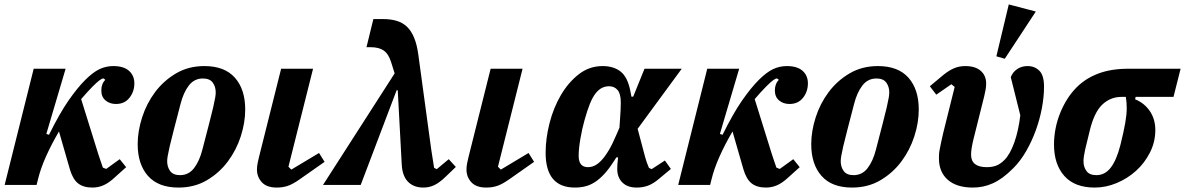

<svg xmlns="http://www.w3.org/2000/svg" viewBox="-20 -834 5345 866"><path d="M132 -524H276L189 -230L201 -226Q249 -323 289 -380.5Q329 -438 364 -473Q399 -508 428.5 -522Q458 -536 491 -536Q538 -536 562 -514.5Q586 -493 586 -458Q586 -421 564 -393Q542 -365 503 -365Q475 -365 456 -381Q437 -397 437 -426Q437 -456 455 -474L447 -480H445Q440 -480 429 -472Q418 -464 397 -443Q384 -430 371.5 -416Q359 -402 346 -387L423 -140Q428 -125 433 -110Q438 -95 444 -78L459 -72L520 -116L549 -80L490 -27Q466 -6 443.5 3Q421 12 397 12Q356 12 332 -7Q308 -26 295 -71L246 -241Q213 -185 188 -129.5Q163 -74 151 -24L145 0H1Z M792 -44Q831 -44 855.5 -76Q880 -108 893 -160Q911 -230 923 -275.5Q935 -321 941.5 -349.5Q948 -378 950.5 -393Q953 -408 953 -417Q953 -443 939.5 -461.5Q926 -480 895 -480Q856 -480 831.5 -448Q807 -416 794 -364Q776 -294 764 -248.5Q752 -203 745.5 -174.5Q739 -146 736.5 -131Q734 -116 734 -107Q734 -81 747.5 -62.5Q761 -44 792 -44ZM785 12Q694 12 647.5 -40.5Q601 -93 601 -184Q601 -242 621 -304.5Q641 -367 679.5 -418.5Q718 -470 774 -503Q830 -536 902 -536Q993 -536 1039.5 -483.5Q1086 -431 1086 -340Q1086 -281 1066 -219Q1046 -157 1007.5 -105.5Q969 -54 913 -21Q857 12 785 12Z M1444 -104 1330 -24Q1300 -3 1277.5 4.5Q1255 12 1228 12Q1183 12 1161 -12Q1139 -36 1139 -69Q1139 -83 1142 -98Q1145 -113 1148 -125L1248 -524H1392L1281 -82L1294 -69L1419 -144Z M1760 -503 1744 -554Q1732 -592 1710 -606.5Q1688 -621 1654 -621H1633L1664 -748H1708Q1742 -748 1769 -740Q1796 -732 1815.5 -713.5Q1835 -695 1848 -663.5Q1861 -632 1867 -586L1925 -160Q1928 -140 1931.5 -118.5Q1935 -97 1938 -77L1950 -71L2004 -116L2036 -81L1988 -35Q1962 -10 1939 1Q1916 12 1889 12Q1847 12 1821 -13.5Q1795 -39 1792 -92L1774 -427H1769L1607 0H1437Z M2389 -104 2275 -24Q2245 -3 2222.5 4.5Q2200 12 2173 12Q2128 12 2106 -12Q2084 -36 2084 -69Q2084 -83 2087 -98Q2090 -113 2093 -125L2193 -524H2337L2226 -82L2239 -69L2364 -144Z M2856 -253 2890 -125Q2893 -114 2897.5 -101Q2902 -88 2907 -77L2919 -71L2979 -110L3006 -72L2953 -28Q2926 -5 2902.5 3.5Q2879 12 2852 12Q2810 12 2787 -11Q2764 -34 2764 -72Q2764 -82 2764.5 -90Q2765 -98 2766 -106L2768 -124H2760L2747 -104Q2725 -70 2704.5 -48Q2684 -26 2663 -12.5Q2642 1 2620 6.5Q2598 12 2573 12Q2441 12 2441 -145Q2441 -209 2458.5 -278Q2476 -347 2509.5 -404.5Q2543 -462 2590.5 -499Q2638 -536 2698 -536Q2748 -536 2779.5 -511Q2811 -486 2823 -424L2828 -398H2836L2887 -524H3055ZM2632 -80Q2647 -80 2662 -87Q2677 -94 2693 -111Q2709 -128 2726 -156.5Q2743 -185 2761 -228L2774 -258L2777 -303Q2780 -339 2780 -373Q2780 -411 2765.5 -428Q2751 -445 2727 -445Q2710 -445 2695 -437.5Q2680 -430 2666.5 -413Q2653 -396 2641 -366.5Q2629 -337 2617 -294Q2606 -256 2598 -209.5Q2590 -163 2590 -131Q2590 -80 2632 -80Z M3170 -524H3314L3227 -230L3239 -226Q3287 -323 3327 -380.5Q3367 -438 3402 -473Q3437 -508 3466.5 -522Q3496 -536 3529 -536Q3576 -536 3600 -514.5Q3624 -493 3624 -458Q3624 -421 3602 -393Q3580 -365 3541 -365Q3513 -365 3494 -381Q3475 -397 3475 -426Q3475 -456 3493 -474L3485 -480H3483Q3478 -480 3467 -472Q3456 -464 3435 -443Q3422 -430 3409.5 -416Q3397 -402 3384 -387L3461 -140Q3466 -125 3471 -110Q3476 -95 3482 -78L3497 -72L3558 -116L3587 -80L3528 -27Q3504 -6 3481.5 3Q3459 12 3435 12Q3394 12 3370 -7Q3346 -26 3333 -71L3284 -241Q3251 -185 3226 -129.5Q3201 -74 3189 -24L3183 0H3039Z M3830 -44Q3869 -44 3893.5 -76Q3918 -108 3931 -160Q3949 -230 3961 -275.5Q3973 -321 3979.5 -349.5Q3986 -378 3988.5 -393Q3991 -408 3991 -417Q3991 -443 3977.5 -461.5Q3964 -480 3933 -480Q3894 -480 3869.5 -448Q3845 -416 3832 -364Q3814 -294 3802 -248.5Q3790 -203 3783.5 -174.5Q3777 -146 3774.5 -131Q3772 -116 3772 -107Q3772 -81 3785.5 -62.5Q3799 -44 3830 -44ZM3823 12Q3732 12 3685.5 -40.5Q3639 -93 3639 -184Q3639 -242 3659 -304.5Q3679 -367 3717.5 -418.5Q3756 -470 3812 -503Q3868 -536 3940 -536Q4031 -536 4077.5 -483.5Q4124 -431 4124 -340Q4124 -281 4104 -219Q4084 -157 4045.5 -105.5Q4007 -54 3951 -21Q3895 12 3823 12Z M4174 -445 4235 -496Q4261 -517 4284 -526.5Q4307 -536 4334 -536Q4379 -536 4403.5 -514.5Q4428 -493 4428 -457Q4428 -443 4425 -427Q4422 -411 4419 -399L4370 -203Q4364 -177 4362 -162.5Q4360 -148 4360 -136Q4360 -80 4431 -80Q4455 -80 4473.5 -87Q4492 -94 4510 -112Q4536 -138 4555 -191.5Q4574 -245 4582 -314L4539 -486Q4548 -509 4568 -522.5Q4588 -536 4615 -536Q4647 -536 4668 -515Q4689 -494 4689 -443Q4689 -398 4679.5 -347Q4670 -296 4652 -246.5Q4634 -197 4608.5 -152.5Q4583 -108 4550 -75Q4525 -50 4502.5 -33.5Q4480 -17 4457.5 -7Q4435 3 4413 7.5Q4391 12 4368 12Q4295 12 4255 -23Q4215 -58 4215 -120Q4215 -129 4215.5 -138.5Q4216 -148 4218.5 -160.5Q4221 -173 4224.5 -190.5Q4228 -208 4234 -233L4286 -442L4271 -454L4203 -407ZM4530 -814 4652 -782 4512 -569 4474 -580Z M5102 -397 5100 -386Q5142 -369 5166.5 -332.5Q5191 -296 5191 -248Q5191 -194 5167 -146.5Q5143 -99 5104.5 -64Q5066 -29 5017 -8.5Q4968 12 4918 12Q4827 12 4780.5 -40.5Q4734 -93 4734 -182Q4734 -218 4741 -254Q4748 -290 4761.5 -323.5Q4775 -357 4793.5 -386.5Q4812 -416 4836 -440Q4877 -481 4934.5 -502.5Q4992 -524 5070 -524H5305L5273 -397ZM4925 -44Q4964 -44 4990 -78Q5016 -112 5033 -178Q5049 -242 5055.5 -280.5Q5062 -319 5062 -345Q5062 -360 5061 -372.5Q5060 -385 5058 -397H5039Q4988 -397 4951.5 -362Q4915 -327 4895 -244Q4882 -193 4874.5 -159.5Q4867 -126 4867 -107Q4867 -81 4880.5 -62.5Q4894 -44 4925 -44Z"/></svg>

Font: IBM Plex Serif
Style: Bold Italic
Weight: 700
Italic angle: -14°
Designer: Mike Abbink, Paul van der Laan, Pieter van Rosmalen
Foundry: Bold Monday
Version: Version 3.001